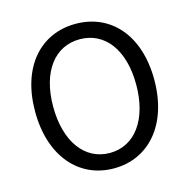

<svg xmlns="http://www.w3.org/2000/svg" viewBox="-110 -854 962 974"><g transform="rotate(-15 371.0 -366.5)"><path d="M371 13C555 13 684 -134 684 -369C684 -604 555 -746 371 -746C187 -746 58 -604 58 -369C58 -134 187 13 371 13ZM371 -68C239 -68 153 -186 153 -369C153 -552 239 -665 371 -665C503 -665 589 -552 589 -369C589 -186 503 -68 371 -68Z"/></g></svg>

Font: ChiuKong Gothic CL
Style: Regular
Weight: 400
Designer: Ryoko NISHIZUKA 西塚涼子 (kana, bopomofo & ideographs); Paul D. Hunt (Latin, Greek & Cyrillic); Sandoll Communications 산돌커뮤니
Foundry: Adobe
Version: Version 1.300